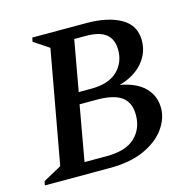

<svg xmlns="http://www.w3.org/2000/svg" viewBox="-87 -648 740 736"><g transform="rotate(-15 282.5 -280.0)"><path d="M3 0 6 -16 79 -56 160 -504 100 -544 103 -560H317Q403 -560 454.5 -530.5Q506 -501 506 -441Q506 -391 472.5 -352.5Q439 -314 380 -298Q445 -286 477.5 -253Q510 -220 510 -171Q510 -130 482 -90.5Q454 -51 398.5 -25.5Q343 0 260 0ZM302 -513H257L221 -312H269Q339 -312 374 -345Q409 -378 409 -429Q409 -470 384 -491.5Q359 -513 302 -513ZM280 -266H212L173 -47H261Q337 -47 373.5 -81.5Q410 -116 410 -171Q410 -220 379 -243Q348 -266 280 -266Z"/></g></svg>

Font: Spectral SC Medium
Style: Italic
Weight: 500
Italic angle: -10°
Designer: Jean-Baptiste Levee
Foundry: Production Type
Version: Version 2.001